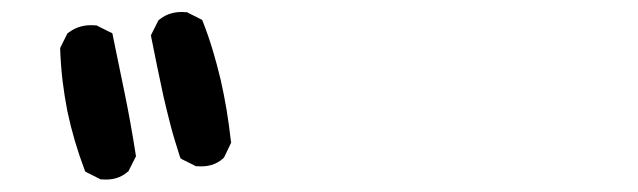

<svg xmlns="http://www.w3.org/2000/svg" viewBox="-20 -850 1040 313"><path d="M142.1 -558.6 122.6 -568.4 119.1 -570.3 117.7 -573.7Q100.1 -620.1 89.8 -668.9Q85 -693.4 82 -718.3Q79.1 -743.2 78.1 -769V-771.5L79.1 -773.9L88.9 -793.5L89.8 -795.4L91.8 -796.9Q110.4 -811 135.7 -808.6H137.7L139.2 -807.6L158.7 -797.9L163.1 -795.9L164.1 -791Q173.8 -744.1 183.6 -696.3Q193.4 -648.4 201.2 -598.1L201.7 -595.2L200.2 -592.3L190.4 -572.8L189.5 -570.8L188 -569.8Q171.4 -555.2 145.5 -557.6H143.6ZM297.4 -580.1 277.8 -589.8 274.4 -591.8 272.9 -595.7Q269 -607.9 265.4 -619.9Q261.7 -631.8 258.5 -644Q255.4 -656.2 252.4 -668.2Q249.5 -680.2 246.6 -692.4Q236.3 -740.2 226.6 -789.1L226.1 -792.5L227.5 -795.4L237.3 -814.9L238.3 -816.9L240.2 -818.4Q257.8 -832.5 283.2 -830.1H285.2L286.6 -829.1L306.2 -819.3L309.6 -817.4L311 -814Q319.8 -791.5 326.9 -767.8Q334 -744.1 339.8 -719.7Q345.2 -695.8 349.4 -670.9Q353.5 -646 356.4 -620.1L356.9 -617.7L355.5 -614.7L345.7 -594.2L344.7 -592.8L343.3 -591.3Q326.7 -576.7 300.8 -579.1H298.8Z"/></svg>

Font: NaikaiFont
Style: Bold
Weight: 700
Version: Version 1.89